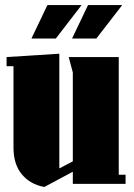

<svg xmlns="http://www.w3.org/2000/svg" viewBox="-20 -725 527 757"><path d="M267.1 -439 251 -500H448.2V-36.1H475.1V0H267.1V-47.9L154.8 12.2Q99.1 2 66.2 -37.6Q33.2 -77.1 33.2 -143.1V-463.9H5.9V-500L213.9 -513.2V-61L267.1 -88.9ZM104 -573.2 167 -705.1H301.8L200.2 -573.2ZM264.2 -573.2 327.1 -705.1H461.9L359.9 -573.2Z"/></svg>

Font: Lletraferida
Style: Heavy
Weight: 900
Designer: Josep Patau Bellart
Foundry: Josep Patau Bellart
Version: Version 1.000